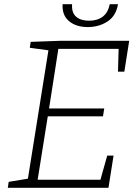

<svg xmlns="http://www.w3.org/2000/svg" viewBox="-20 -888 652 908"><path d="M487 -152H517L493 0H17L21 -28L112 -43L209 -650L121 -662L125 -690L262 -695H591L568 -549H538L541 -657H256L212 -375H473L467 -338H206L158 -38H455ZM395 -760Q340 -760 306.5 -788Q273 -816 276 -868H321Q318 -828 340 -809Q362 -790 401 -790Q440 -790 465.5 -809Q491 -828 499 -868H538Q529 -813 488.5 -786.5Q448 -760 395 -760Z"/></svg>

Font: Bitter Light
Style: Italic
Weight: 300
Italic angle: -9°
Designer: Sol Matas, and Bitter project Authors
Foundry: Sol Matas
Version: Version 2.001